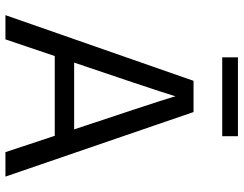

<svg xmlns="http://www.w3.org/2000/svg" viewBox="-112 -760 873 688"><g transform="rotate(90 324.0 -416.5)"><path d="M34.8 0 270.1 -674H382L613.3 0H525.7L431.2 -285.2Q395.9 -391.1 374.7 -455.3Q353.5 -519.4 342.9 -552.7Q332.2 -586 328.9 -597.7Q325.6 -609.4 325.6 -609.4Q325.6 -609.4 321.9 -597.7Q318.3 -586 307.6 -552.7Q296.9 -519.4 275.3 -454.9Q253.7 -390.3 217.7 -284.4L121.6 0ZM148.4 -176.7V-246.2H499.8V-176.7ZM468.5 -776.8H186V-833.1H468.5Z"/></g></svg>

Font: Hind Variable Light
Style: Regular
Weight: 300
Designer: Manushi Parikh, Satya Rajpurohit
Foundry: Indian Type Foundry
Version: Version 3.000